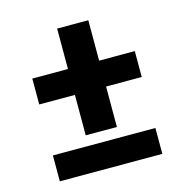

<svg xmlns="http://www.w3.org/2000/svg" viewBox="-86 -622 672 702"><g transform="rotate(-15 250.0 -271.0)"><path d="M191 -138V-291H56V-389H191V-542H309V-389H444V-291H309V-138ZM56 0V-98H444V0Z"/></g></svg>

Font: Iosevka Heavy
Style: Regular
Weight: 900
Monospace: yes
Designer: Belleve Invis
Foundry: Belleve Invis
Version: Version 32.5.0; ttfautohint (v1.8.4)